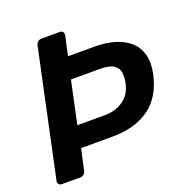

<svg xmlns="http://www.w3.org/2000/svg" viewBox="-125 -818 913 935"><g transform="rotate(-20 331.0 -350.0)"><path d="M40 0Q29 0 23.5 -7Q18 -14 20 -24L159 -676Q161 -686 169 -693Q177 -700 188 -700H283Q293 -700 298.5 -693Q304 -686 302 -676L280 -575H418Q476 -575 522.5 -561Q569 -547 599.5 -519Q630 -491 641 -449.5Q652 -408 640 -352Q617 -242 542.5 -187.5Q468 -133 347 -133H187L163 -24Q161 -14 153 -7Q145 0 134 0ZM208 -244H350Q405 -244 445.5 -271.5Q486 -299 498 -353Q505 -387 501 -411.5Q497 -436 474.5 -450Q452 -464 404 -464H255Z"/></g></svg>

Font: Rubik Light Medium
Style: Italic
Weight: 500
Italic angle: -12°
Version: Version 2.104